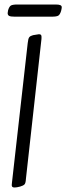

<svg xmlns="http://www.w3.org/2000/svg" viewBox="-20 -824 294 852"><path d="M152 -672Q149 -672 127 -668Q115 -665 110 -659Q105 -653 103 -633L33 -13Q31 -1 33.5 3.5Q36 8 45 8Q54 8 69 4Q83 0 88.5 -5.5Q94 -11 95 -30L164 -651Q165 -663 163 -667.5Q161 -672 152 -672ZM14 -766 16 -779Q21 -795 28.5 -799.5Q36 -804 58 -804H227Q242 -804 248 -801Q254 -798 254 -792Q254 -786 251 -775Q246 -759 238.5 -754.5Q231 -750 209 -750H45Q27 -750 20.5 -753.5Q14 -757 14 -766Z"/></svg>

Font: Farsan
Style: Regular
Weight: 400
Version: Version 1.001g;PS 1.001;hotconv 1.0.86;makeotf.lib2.5.63406 